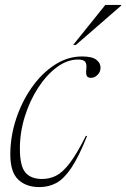

<svg xmlns="http://www.w3.org/2000/svg" viewBox="-20 -752 514 782"><path d="M298 -509.5Q253.5 -509.5 211.2 -478Q169 -446.5 135 -394Q101 -341.5 81 -277Q61 -212.5 61 -147Q61 -75 83.8 -49Q106.5 -23 151 -23Q182 -23 208.8 -36.5Q235.5 -50 264.2 -87.8Q293 -125.5 330 -199L334.5 -197.5Q300.5 -112.5 270.2 -67.8Q240 -23 209 -6.5Q178 10 140.5 10Q86 10 54 -20.8Q22 -51.5 22 -123Q22 -195 45 -265.8Q68 -336.5 108.5 -394.5Q149 -452.5 201.8 -487.2Q254.5 -522 314 -522Q355 -522 372.2 -508.8Q389.5 -495.5 389.5 -476.5Q389.5 -459 377.2 -447Q365 -435 351.5 -435Q337.5 -435 333.5 -442.8Q329.5 -450.5 331.5 -470.5Q334 -491 327 -500.2Q320 -509.5 298 -509.5ZM278 -569 409 -732H473.5V-729L289 -569Z"/></svg>

Font: Newsreader 72pt ExtraLight
Style: Italic
Weight: 275
Italic angle: -17°
Designer: Hugues Gentile
Foundry: Production Type
Version: Version 1.003; ttfautohint (v1.8.3)